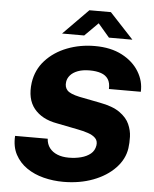

<svg xmlns="http://www.w3.org/2000/svg" viewBox="-61 -972 827 1032"><g transform="rotate(5 352.5 -455.5)"><path d="M319 10Q264.5 10 213 -3Q161.5 -16 121.5 -43.5Q81.5 -71 59 -113Q36.5 -155 40 -213.5H216Q218 -184 233.5 -163.8Q249 -143.5 275.5 -132.8Q302 -122 337.5 -122Q372.5 -122 403.2 -130Q434 -138 454.8 -155Q475.5 -172 480 -200.5Q483.5 -225 469 -239.8Q454.5 -254.5 428.5 -263.2Q402.5 -272 370.5 -278L257 -300.5Q176 -315 134.2 -366.5Q92.5 -418 104 -506Q114 -576.5 160.2 -627.2Q206.5 -678 276.2 -705Q346 -732 425.5 -732Q512 -732 572.5 -700.2Q633 -668.5 664.2 -617.2Q695.5 -566 692.5 -508.5H520.5Q522 -541.5 509 -561.5Q496 -581.5 470.5 -590.2Q445 -599 409.5 -599Q371.5 -599 345.2 -589Q319 -579 304.8 -562.5Q290.5 -546 288 -526.5Q284 -498.5 299.8 -481.2Q315.5 -464 365.5 -453L478 -431Q548.5 -418 586.5 -391Q624.5 -364 639.5 -330.2Q654.5 -296.5 655.5 -262.5Q656.5 -228.5 652.5 -200.5Q644 -141 598.2 -93Q552.5 -45 480 -17.5Q407.5 10 319 10ZM243.5 -783.5 379 -921H495L623 -783.5H496.5L435 -855.5L363 -783.5Z"/></g></svg>

Font: Public Sans Thin ExtraBold
Style: Italic
Weight: 800
Italic angle: -8°
Version: Version 2.001